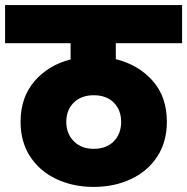

<svg xmlns="http://www.w3.org/2000/svg" viewBox="-34 -760 737 756"><path d="M422 -590V-527Q511 -505 567 -442Q623 -379 623 -280Q623 -202 585.5 -144Q548 -86 482 -55Q416 -24 335 -24Q254 -24 188 -55Q122 -86 84.5 -144Q47 -202 47 -280Q47 -377 102 -440.5Q157 -504 244 -526V-590H-14V-740H683V-590ZM335 -174Q385 -174 414 -203.5Q443 -233 443 -280Q443 -327 414 -356Q385 -385 335 -385Q286 -385 256.5 -356Q227 -327 227 -280Q227 -234 256.5 -204Q286 -174 335 -174Z"/></svg>

Font: DVN-Poppins ExtBd
Style: Regular
Weight: 800
Designer: Ninad Kale (Devanagari), Jonny Pinhorn (Latin)
Foundry: Indian Type Foundry
Version: 4.004